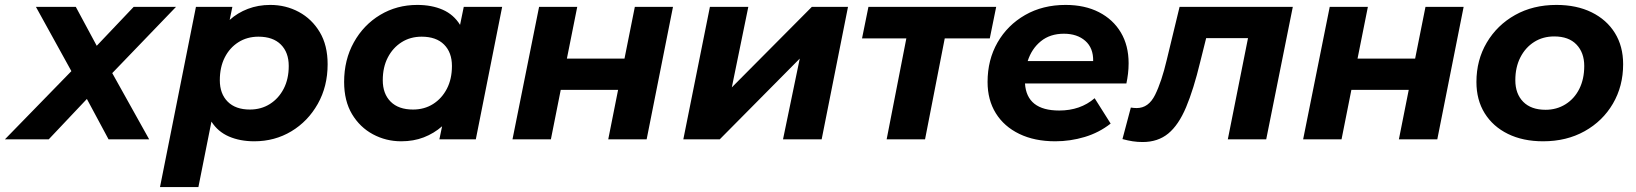

<svg xmlns="http://www.w3.org/2000/svg" viewBox="-73 -566 6646 780"><path d="M-53 0 217 -277 73 -538H235L320 -380L470 -538H642L383 -269L533 0H368L280 -164L125 0Z M960 8Q902 8 857 -11.5Q812 -31 786 -72L733 194H577L723 -538H871L860 -485Q892 -514 934 -530Q976 -546 1025 -546Q1088 -546 1141 -517.5Q1194 -489 1226 -435.5Q1258 -382 1258 -305Q1258 -215 1218 -144Q1178 -73 1110.5 -32.5Q1043 8 960 8ZM942 -121Q988 -121 1023.5 -143.5Q1059 -166 1079.5 -205.5Q1100 -245 1100 -298Q1100 -353 1068 -385Q1036 -417 977 -417Q931 -417 895.5 -394.5Q860 -372 840 -332.5Q820 -293 820 -240Q820 -185 852 -153Q884 -121 942 -121Z M1557 8Q1495 8 1442 -20.5Q1389 -49 1357 -102.5Q1325 -156 1325 -233Q1325 -323 1364.5 -394Q1404 -465 1471.5 -505.5Q1539 -546 1622 -546Q1681 -546 1725.5 -526.5Q1770 -507 1796 -465L1811 -538H1967L1860 0H1712L1723 -53Q1690 -24 1648.5 -8Q1607 8 1557 8ZM1605 -121Q1651 -121 1686.5 -143.5Q1722 -166 1742.5 -205.5Q1763 -245 1763 -298Q1763 -353 1731 -385Q1699 -417 1640 -417Q1594 -417 1558.5 -394.5Q1523 -372 1502.5 -332.5Q1482 -293 1482 -240Q1482 -185 1514 -153Q1546 -121 1605 -121Z M2009 0 2117 -538H2272L2230 -328H2464L2506 -538H2661L2554 0H2398L2438 -201H2205L2165 0Z M2703 0 2811 -538H2967L2900 -211L3225 -538H3372L3265 0H3108L3176 -328L2851 0Z M3529 0 3609 -410H3429L3455 -538H3974L3948 -410H3765L3685 0Z M4214 8Q4130 8 4068 -22Q4006 -52 3972.5 -106Q3939 -160 3939 -233Q3939 -323 3979.5 -393.5Q4020 -464 4091.5 -505Q4163 -546 4256 -546Q4334 -546 4391.5 -516.5Q4449 -487 4480.5 -434Q4512 -381 4512 -309Q4512 -287 4509.5 -266.5Q4507 -246 4503 -227H4091Q4098 -117 4230 -117Q4316 -117 4374 -167L4439 -64Q4392 -27 4333.5 -9.5Q4275 8 4214 8ZM4102 -318H4368Q4369 -371 4336 -400Q4303 -429 4249 -429Q4193 -429 4155.5 -398.5Q4118 -368 4102 -318Z M4487 -1 4521 -129Q4528 -128 4533.5 -127.5Q4539 -127 4545 -127Q4593 -127 4619.5 -180.5Q4646 -234 4667 -323L4719 -538H5179L5071 0H4915L4997 -411H4827L4803 -315Q4776 -203 4745.5 -130.5Q4715 -58 4673 -23.5Q4631 11 4569 11Q4548 11 4528.5 8Q4509 5 4487 -1Z M5221 0 5329 -538H5484L5442 -328H5676L5718 -538H5873L5766 0H5610L5650 -201H5417L5377 0Z M6196 8Q6114 8 6053 -22Q5992 -52 5958.5 -106Q5925 -160 5925 -233Q5925 -322 5967 -393Q6009 -464 6082 -505Q6155 -546 6250 -546Q6332 -546 6393 -516Q6454 -486 6487.5 -432Q6521 -378 6521 -305Q6521 -216 6479.5 -145Q6438 -74 6364.5 -33Q6291 8 6196 8ZM6206 -120Q6251 -120 6287 -142.5Q6323 -165 6343 -205Q6363 -245 6363 -298Q6363 -352 6331.5 -385Q6300 -418 6241 -418Q6195 -418 6159.5 -395.5Q6124 -373 6103.5 -333Q6083 -293 6083 -240Q6083 -185 6115 -152.5Q6147 -120 6206 -120Z"/></svg>

Font: Montserrat
Style: Bold Italic
Weight: 700
Italic angle: -11.3°
Designer: Julieta Ulanovsky
Foundry: Julieta Ulanovsky
Version: Version 9.000; ttfautohint (v1.8.4.7-5d5b)